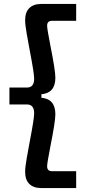

<svg xmlns="http://www.w3.org/2000/svg" viewBox="-20 -834 442 978"><path d="M108 41Q108 19 116 -27.5Q124 -74 133 -121Q154 -230 154 -257Q154 -302 117 -302H28V-388H117Q154 -388 154 -433Q154 -460 133 -569Q124 -616 116 -662.5Q108 -709 108 -731Q108 -772 129.5 -793Q151 -814 191 -814H368V-728H245Q220 -728 220 -703Q220 -687 237 -600Q262 -475 262 -438Q262 -360 191 -354V-336Q262 -330 262 -252Q262 -215 237 -90Q220 -3 220 13Q220 38 245 38H368V124H191Q151 124 129.5 103Q108 82 108 41Z"/></svg>

Font: Mozilla Text BETA SemiBold
Style: Regular
Weight: 600
Designer: Studio DRAMA
Foundry: Studio DRAMA
Version: Version 0.100